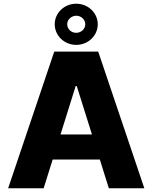

<svg xmlns="http://www.w3.org/2000/svg" viewBox="-20 -1002 812 1022"><path d="M385.7 -763.1C449.2 -763.1 500.4 -812.1 500.4 -872.9C500.4 -933.2 449.2 -982.2 385.7 -982.2C322.4 -982.2 271.3 -933.2 271.3 -872.9C271.3 -812.1 322.4 -763.1 385.7 -763.1ZM385.7 -918.3C412.3 -918.3 433.9 -897.7 433.9 -872.9C433.9 -847.7 411.9 -827.4 385.7 -827.4C359 -827.1 337.7 -847.7 337.7 -872.9C337.7 -897.7 359.7 -918 385.7 -918.3ZM559.3 0H748.2L502.8 -727.3H268.8L23.4 0H212.4L260.3 -152.7H511.4ZM302.2 -286.2 382.8 -544H388.5L469.5 -286.2Z"/></svg>

Font: TID UI Extra Bold
Style: Regular
Weight: 800
Designer: The TID Project Authors
Foundry: Bakken & Bæck
Version: Version 1.001;hotconv 1.0.109;makeotfexe 2.5.65596